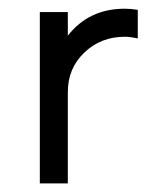

<svg xmlns="http://www.w3.org/2000/svg" viewBox="-20 -425 342 445"><path d="M72.3 0V-397H137.2V-342.3Q186 -404.8 269 -404.8Q283.2 -404.8 299.3 -402.3V-335.9Q281.7 -339.8 269 -339.8Q213.9 -339.8 175.5 -303.2Q137.2 -266.6 137.2 -211.9V0Z"/></svg>

Font: Now
Style: Regular
Weight: 400
Designer: Alfredo Marco Pradil
Foundry: Alfredo Marco Pradil
Version: Version 1.200;hotconv 1.0.109;makeotfexe 2.5.65596